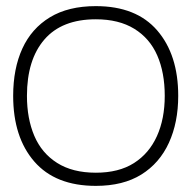

<svg xmlns="http://www.w3.org/2000/svg" viewBox="-20 -593 641 627"><path d="M293 14Q161 14 92 -65.5Q23 -145 23 -280Q23 -369 53 -434.5Q83 -500 143 -536.5Q203 -573 293 -573Q425 -573 493.5 -493.5Q562 -414 562 -280Q562 -193 531.5 -126.5Q501 -60 441.5 -23Q382 14 293 14ZM293 -29Q368 -29 417.5 -60.5Q467 -92 492.5 -148.5Q518 -205 518 -280Q518 -356 493.5 -412Q469 -468 418.5 -499Q368 -530 293 -530Q182 -530 125 -464Q68 -398 68 -280Q68 -206 92 -149.5Q116 -93 166.5 -61Q217 -29 293 -29Z"/></svg>

Font: Darker Grotesque
Style: Regular
Weight: 400
Designer: Gabriel Lam
Foundry: TypeRant
Version: Version 1.000;gftools[0.9.28]